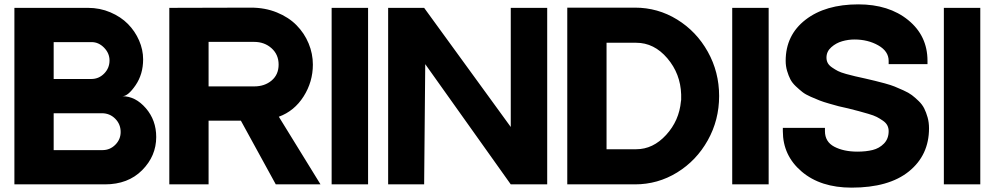

<svg xmlns="http://www.w3.org/2000/svg" viewBox="-20 -845 4559 880"><path d="M46 -809H383Q438 -809 486 -788.5Q534 -768 566.5 -735Q599 -702 617.5 -659.5Q636 -617 636 -573Q636 -505 601.5 -454.5Q567 -404 541 -404Q601 -404 648.5 -349Q696 -294 696 -217Q696 -130 631.5 -65Q567 0 461 0H46ZM226 -652V-483H399Q433 -483 457.5 -508Q482 -533 482 -568Q482 -601 457 -626.5Q432 -652 400 -652ZM450 -157Q484 -157 508.5 -181.5Q533 -206 533 -240Q533 -276 508 -301Q483 -326 447 -326H226V-157Z M1258 -310 1449 0H1244L1084 -292H936V0H756V-809L1130 -810Q1195 -810 1249 -788Q1303 -766 1339 -729.5Q1375 -693 1394.5 -646Q1414 -599 1414 -549Q1414 -470 1371.5 -403Q1329 -336 1258 -310ZM936 -449H1145Q1193 -449 1225 -476Q1257 -503 1257 -549Q1257 -595 1224.5 -624Q1192 -653 1145 -653H936Z M1667 -809V0H1500V-809Z M2321 -809H2488V0H2321L1929 -551L1924 0H1759V-809H1924L2321 -263Z M2890 -810Q2995 -810 3083.5 -755.5Q3172 -701 3224 -608Q3276 -515 3276 -405Q3276 -295 3224 -202Q3172 -109 3083.5 -54.5Q2995 0 2890 0H2580V-810ZM2760 -649V-161H2896Q2973 -161 3033 -226.5Q3093 -292 3101 -381Q3101 -381 3101 -381Q3101 -382 3101.5 -384Q3102 -386 3102 -387Q3102 -398 3102 -405Q3102 -406 3102 -408.5Q3102 -411 3102 -412Q3099 -507 3038.5 -578Q2978 -649 2896 -649Z M3503 -809V0H3336V-809Z M3946 -485Q3975 -478 3990.5 -474.5Q4006 -471 4035 -463Q4064 -455 4080 -448.5Q4096 -442 4120.5 -431Q4145 -420 4159.5 -409Q4174 -398 4190.5 -382Q4207 -366 4216 -348Q4225 -330 4231.5 -307Q4238 -284 4238 -257Q4238 -134 4146 -59.5Q4054 15 3883 15Q3741 15 3654.5 -58.5Q3568 -132 3568 -244V-259H3761V-244Q3761 -195 3804 -172.5Q3847 -150 3910 -150Q3949 -150 3979.5 -157.5Q4010 -165 4031.5 -187Q4053 -209 4053 -244Q4053 -258 4047 -270Q4041 -282 4026.5 -292Q4012 -302 3998.5 -309Q3985 -316 3959 -323.5Q3933 -331 3916.5 -335.5Q3900 -340 3868 -348Q3839 -354 3824 -358Q3809 -362 3781 -370Q3753 -378 3736.5 -384.5Q3720 -391 3696 -401.5Q3672 -412 3658 -423Q3644 -434 3627.5 -449.5Q3611 -465 3602.5 -481.5Q3594 -498 3587.5 -520Q3581 -542 3581 -566Q3581 -684 3672 -754.5Q3763 -825 3914 -825Q4054 -825 4142.5 -753Q4231 -681 4231 -566V-551H4053V-566Q4053 -610 4005.5 -637Q3958 -664 3896 -664Q3868 -664 3840 -656Q3812 -648 3790 -628.5Q3768 -609 3768 -581Q3768 -567 3774 -556Q3780 -545 3794 -535.5Q3808 -526 3820.5 -519.5Q3833 -513 3858 -506Q3883 -499 3899 -495.5Q3915 -492 3946 -485Z M4473 -809V0H4306V-809Z"/></svg>

Font: Neutral Face
Style: Bold
Weight: 700
Designer: Vadym Aksieiev
Version: Version 1.039;Fontself Maker 3.5.7